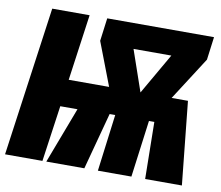

<svg xmlns="http://www.w3.org/2000/svg" viewBox="-77 -787 1012 880"><g transform="rotate(10 429.0 -347.5)"><path d="M850 -695 836 -588 707 -387H783L823 0H652L648 -265H623L588 0H432L466 -265H440L369 0H192L291 -261H211L174 0H0L97 -695H271L228 -387H416L339 -588L353 -695ZM496 -578 562 -387 672 -578Z"/></g></svg>

Font: Fira Sans Extra Condensed ExtraBold
Style: Italic
Weight: 800
Width: 3
Italic angle: -8°
Designer: Carrois Corporate & Edenspiekermann AG
Foundry: Carrois Corporate GbR & Edenspiekermann AG
Version: Version 4.203